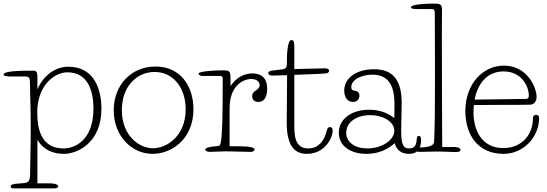

<svg xmlns="http://www.w3.org/2000/svg" viewBox="-37 -840 3028 1062"><path d="M170 -413C170 -444 164 -449 145 -449C62 -449 -17 -447 -17 -427C-17 -418 8 -417 23 -417H95C123 -417 129 -415 129 -375C129 -320 133 -259 133 -124C133 -7 130 33 130 86C130 171 129 171 68 175C33 177 22 182 22 190C22 201 32 202 40 202H265C276 202 285 198 285 189C285 183 270 174 235 174H170V-68C188 -34 230 11 318 11C387 11 524 -47 524 -238C524 -334 492 -471 340 -471C273 -471 205 -427 170 -346ZM169 -219C169 -367 264 -440 336 -440C460 -440 480 -317 480 -240C480 -63 376 -19 315 -19C198 -19 169 -113 169 -219Z M1033 -236C1033 -363 962 -472 823 -472C688 -472 592 -369 592 -230C592 -88 691 11 807 11C913 11 1033 -71 1033 -236ZM818 -442C920 -442 990 -356 990 -235C990 -86 884 -20 809 -20C733 -20 637 -89 637 -231C637 -366 723 -442 818 -442Z M1441 -349C1441 -409 1408 -434 1359 -434C1313 -434 1270 -411 1238 -364V-413C1238 -448 1229 -451 1194 -451C1145 -451 1061 -445 1061 -433C1061 -429 1068 -420 1081 -420H1180C1190 -420 1195 -416 1195 -406C1195 -183 1192 -99 1185 -57C1181 -35 1180 -32 1156 -31C1121 -29 1098 -21 1098 -13C1098 -7 1109 0 1120 0C1153 0 1178 -3 1213 -3C1248 -3 1314 0 1351 0C1360 0 1371 -5 1371 -13C1371 -24 1346 -31 1277 -31H1233V-243C1233 -363 1305 -403 1353 -403C1379 -403 1399 -391 1399 -369C1399 -338 1358 -343 1358 -308C1358 -290 1369 -276 1392 -276C1432 -276 1441 -318 1441 -349Z M1549 -165C1549 -129 1551 -69 1577 -30C1595 -3 1622 11 1661 11C1761 11 1803 -79 1803 -117C1803 -123 1802 -137 1788 -137C1774 -137 1772 -123 1766 -102C1755 -66 1728 -19 1668 -19C1591 -19 1591 -96 1591 -152V-426C1645 -429 1708 -429 1766 -434C1778 -435 1783 -442 1783 -449C1783 -459 1773 -462 1757 -462C1738 -462 1616 -458 1591 -458V-575C1591 -615 1586 -618 1575 -618C1569 -618 1563 -617 1557 -590C1551 -563 1550 -528 1550 -500C1550 -471 1549 -459 1522 -456L1471 -450C1452 -448 1447 -442 1447 -436C1447 -426 1458 -422 1466 -422C1490 -422 1526 -424 1551 -424Z M2144 -187C2103 -219 2056 -233 2005 -233C1904 -233 1837 -179 1837 -106C1837 -36 1897 11 1990 11C2052 11 2104 -10 2146 -48C2158 -5 2189 11 2225 11C2264 11 2292 -8 2292 -65C2292 -80 2290 -88 2279 -88C2272 -88 2270 -84 2269 -76C2266 -46 2263 -19 2226 -19C2193 -19 2182 -40 2182 -122C2182 -165 2185 -236 2185 -268C2185 -399 2136 -457 2031 -457C1936 -457 1867 -410 1867 -339C1867 -304 1884 -276 1915 -276C1938 -276 1951 -291 1951 -311C1951 -332 1937 -336 1926 -338C1915 -340 1906 -342 1906 -358C1906 -401 1965 -427 2023 -427C2111 -427 2145 -367 2145 -264C2145 -246 2144 -187 2144 -187ZM1878 -106C1878 -165 1936 -203 2010 -203C2084 -203 2144 -166 2144 -117C2144 -64 2074 -19 1995 -19C1926 -19 1878 -53 1878 -106Z M2408 -785C2408 -819 2393 -820 2366 -820C2329 -820 2236 -818 2236 -799C2236 -792 2250 -790 2272 -790H2349C2366 -790 2368 -783 2368 -762C2368 -680 2369 -593 2369 -413C2369 -232 2368 -135 2364 -55C2363 -38 2343 -27 2302 -25L2279 -24C2264 -23 2258 -19 2258 -11C2258 -3 2265 0 2291 0C2312 0 2355 -2 2382 -2C2416 -2 2463 1 2482 1C2503 1 2510 -3 2510 -10C2510 -18 2503 -27 2470 -27H2409C2409 -121 2407 -309 2407 -626C2407 -628 2407 -719 2408 -785Z M2588 -289C2602 -363 2648 -445 2748 -445C2847 -445 2888 -364 2888 -311C2888 -300 2884 -293 2871 -293ZM2584 -259C2621 -259 2723 -260 2755 -260C2808 -260 2862 -260 2896 -261C2920 -262 2931 -283 2931 -304C2931 -358 2878 -477 2751 -477C2632 -477 2537 -374 2537 -226C2537 -92 2608 11 2748 11C2859 11 2945 -82 2945 -187C2945 -198 2939 -205 2928 -205C2918 -205 2911 -198 2911 -187C2911 -101 2855 -21 2746 -21C2626 -21 2582 -123 2582 -218C2582 -230 2583 -245 2584 -259Z"/></svg>

Font: Life Savers
Style: Regular
Weight: 400
Designer: Pablo Impallari, Rodrigo Fuenzalida, Brenda Gallo
Foundry: Pablo Impallari, Rodrigo Fuenzalida, Brenda Gallo
Version: Version 3.000